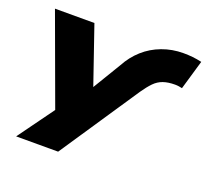

<svg xmlns="http://www.w3.org/2000/svg" viewBox="-120 -663 1065 988"><g transform="rotate(20 412.5 -168.5)"><path d="M440 -348Q468 -400 510.5 -438Q553 -476 608 -496.5Q663 -517 724 -517Q750 -517 774.5 -514.5Q799 -512 825 -506L778 -345Q769 -347 759.5 -348.5Q750 -350 739 -350Q701 -350 674 -340.5Q647 -331 626 -309.5Q605 -288 581 -253L291 180H61L225 -46L222 34L24 -506H240L349 -189H344Z"/></g></svg>

Font: Nunito Sans 7pt Expanded Black
Style: Italic
Weight: 900
Width: 7
Italic angle: -9°
Designer: Vernon Adams
Foundry: Vernon Adams
Version: Version 3.101;gftools[0.9.27]